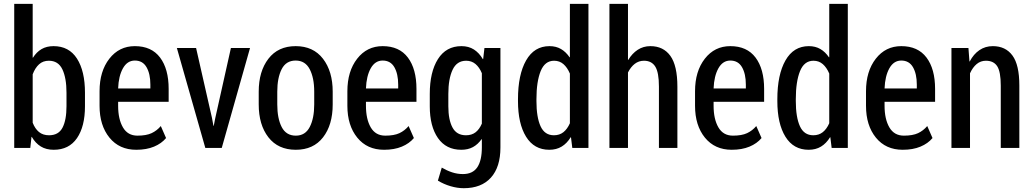

<svg xmlns="http://www.w3.org/2000/svg" viewBox="-20 -782 5463 1015"><path d="M429.2 -220.2Q429.2 -113.3 387 -51.8Q344.7 9.8 264.2 9.8Q224.1 9.8 195.8 -7.6Q167.5 -24.9 147.9 -58.6L146.5 -58.1L140.1 0H55.2V-761.7H152.8V-477.1H154.3Q172.9 -506.8 199.7 -522.5Q226.6 -538.1 263.2 -538.1Q344.7 -538.1 387 -472.2Q429.2 -406.2 429.2 -292ZM331.5 -292Q331.5 -369.6 309.8 -415.3Q288.1 -460.9 238.3 -460.9Q207 -460.9 186.3 -441.9Q165.5 -422.9 152.8 -389.2V-133.3Q165 -101.6 186 -84.2Q207 -66.9 239.3 -66.9Q289.6 -66.9 310.5 -107.2Q331.5 -147.5 331.5 -220.2Z M700.2 9.8Q610.8 9.8 558.6 -54.4Q506.3 -118.7 506.3 -222.7V-299.8Q506.3 -405.3 558.1 -471.7Q609.9 -538.1 692.9 -538.1Q780.8 -538.1 826.2 -477.8Q871.6 -417.5 871.6 -312V-243.7H604.5V-222.7Q604.5 -152.3 629.9 -108.6Q655.3 -64.9 706.5 -64.9Q753.4 -64.9 781.5 -78.1Q809.6 -91.3 830.1 -115.7L857.9 -52.2Q834 -23.4 794.2 -6.8Q754.4 9.8 700.2 9.8ZM692.9 -461.9Q652.8 -461.9 629.9 -420.9Q606.9 -379.9 604.5 -314.5H774.9V-334.5Q774.9 -391.6 754.6 -426.8Q734.4 -461.9 692.9 -461.9Z M1100.6 -158.7 1108.4 -116.7H1109.9L1118.2 -158.7L1200.7 -528.3H1301.8L1152.3 0H1065.4L915 -528.3H1016.6Z M1347.7 -297.4Q1347.7 -404.8 1398.9 -471.4Q1450.2 -538.1 1543 -538.1Q1636.2 -538.1 1687.5 -471.4Q1738.8 -404.8 1738.8 -297.4V-230Q1738.8 -121.6 1687.7 -55.9Q1636.7 9.8 1543.9 9.8Q1450.2 9.8 1398.9 -56.2Q1347.7 -122.1 1347.7 -230ZM1445.8 -230Q1445.8 -155.8 1469.2 -110.4Q1492.7 -64.9 1543.9 -64.9Q1593.8 -64.9 1617.4 -110.6Q1641.1 -156.2 1641.1 -230V-297.4Q1641.1 -370.6 1617.2 -416.3Q1593.3 -461.9 1543 -461.9Q1492.2 -461.9 1469 -416.3Q1445.8 -370.6 1445.8 -297.4Z M2010.3 9.8Q1920.9 9.8 1868.7 -54.4Q1816.4 -118.7 1816.4 -222.7V-299.8Q1816.4 -405.3 1868.2 -471.7Q1919.9 -538.1 2002.9 -538.1Q2090.8 -538.1 2136.2 -477.8Q2181.6 -417.5 2181.6 -312V-243.7H1914.6V-222.7Q1914.6 -152.3 1939.9 -108.6Q1965.3 -64.9 2016.6 -64.9Q2063.5 -64.9 2091.6 -78.1Q2119.6 -91.3 2140.1 -115.7L2168 -52.2Q2144 -23.4 2104.2 -6.8Q2064.5 9.8 2010.3 9.8ZM2002.9 -461.9Q1962.9 -461.9 1939.9 -420.9Q1917 -379.9 1914.6 -314.5H2085V-334.5Q2085 -391.6 2064.7 -426.8Q2044.4 -461.9 2002.9 -461.9Z M2252 -285.2Q2252 -401.4 2295.2 -469.7Q2338.4 -538.1 2419.4 -538.1Q2457.5 -538.1 2485.4 -520.3Q2513.2 -502.4 2532.7 -469.2L2534.2 -469.7L2541 -528.3H2625.5V-2.4Q2625.5 101.1 2575.2 157Q2524.9 212.9 2431.6 212.9Q2397.9 212.9 2362.1 202.4Q2326.2 191.9 2294.9 172.9L2315.4 104Q2341.8 119.6 2369.6 128.9Q2397.5 138.2 2427.2 138.2Q2479 138.2 2503.2 102.3Q2527.3 66.4 2527.3 -2.9V-45.9L2525.9 -46.4Q2506.3 -18.6 2480.2 -4.4Q2454.1 9.8 2418.5 9.8Q2338.4 9.8 2295.2 -52.2Q2252 -114.3 2252 -220.2ZM2350.1 -220.2Q2350.1 -148.9 2372.1 -107.9Q2394 -66.9 2443.4 -66.9Q2473.6 -66.9 2493.9 -82.5Q2514.2 -98.1 2527.3 -128.4V-395Q2514.2 -426.3 2493.7 -443.6Q2473.1 -460.9 2444.3 -460.9Q2395 -460.9 2372.6 -413.1Q2350.1 -365.2 2350.1 -285.2Z M2718.3 -257.8Q2718.3 -387.2 2761.2 -462.6Q2804.2 -538.1 2884.8 -538.1Q2919.4 -538.1 2945.6 -522.9Q2971.7 -507.8 2991.2 -479L2992.7 -479.5V-761.7H3090.8V0H3005.4L2998.5 -56.2L2997.1 -56.6Q2977.1 -23.9 2949.2 -7.1Q2921.4 9.8 2883.8 9.8Q2803.7 9.8 2761 -59.3Q2718.3 -128.4 2718.3 -247.6ZM2815.9 -247.6Q2815.9 -162.6 2837.6 -114.7Q2859.4 -66.9 2908.2 -66.9Q2938 -66.9 2958.5 -83.3Q2979 -99.6 2992.7 -130.4V-393.1Q2979 -425.3 2958.5 -443.1Q2938 -460.9 2909.2 -460.9Q2860.4 -460.9 2838.1 -405.8Q2815.9 -350.6 2815.9 -257.8Z M3299.8 -465.8 3301.3 -465.3Q3321.8 -499.5 3351.3 -518.8Q3380.9 -538.1 3418 -538.1Q3486.8 -538.1 3523.9 -486.6Q3561 -435.1 3561 -323.2V0H3463.4V-324.2Q3463.4 -398.9 3444.1 -429.9Q3424.8 -460.9 3384.3 -460.9Q3356.9 -460.9 3335.7 -444.6Q3314.5 -428.2 3299.8 -398.9V0H3201.7V-761.7H3299.8Z M3848.1 9.8Q3758.8 9.8 3706.5 -54.4Q3654.3 -118.7 3654.3 -222.7V-299.8Q3654.3 -405.3 3706.1 -471.7Q3757.8 -538.1 3840.8 -538.1Q3928.7 -538.1 3974.1 -477.8Q4019.5 -417.5 4019.5 -312V-243.7H3752.4V-222.7Q3752.4 -152.3 3777.8 -108.6Q3803.2 -64.9 3854.5 -64.9Q3901.4 -64.9 3929.4 -78.1Q3957.5 -91.3 3978 -115.7L4005.9 -52.2Q3981.9 -23.4 3942.1 -6.8Q3902.3 9.8 3848.1 9.8ZM3840.8 -461.9Q3800.8 -461.9 3777.8 -420.9Q3754.9 -379.9 3752.4 -314.5H3922.9V-334.5Q3922.9 -391.6 3902.6 -426.8Q3882.3 -461.9 3840.8 -461.9Z M4089.4 -257.8Q4089.4 -387.2 4132.3 -462.6Q4175.3 -538.1 4255.9 -538.1Q4290.5 -538.1 4316.7 -522.9Q4342.8 -507.8 4362.3 -479L4363.8 -479.5V-761.7H4461.9V0H4376.5L4369.6 -56.2L4368.2 -56.6Q4348.1 -23.9 4320.3 -7.1Q4292.5 9.8 4254.9 9.8Q4174.8 9.8 4132.1 -59.3Q4089.4 -128.4 4089.4 -247.6ZM4187 -247.6Q4187 -162.6 4208.7 -114.7Q4230.5 -66.9 4279.3 -66.9Q4309.1 -66.9 4329.6 -83.3Q4350.1 -99.6 4363.8 -130.4V-393.1Q4350.1 -425.3 4329.6 -443.1Q4309.1 -460.9 4280.3 -460.9Q4231.4 -460.9 4209.2 -405.8Q4187 -350.6 4187 -257.8Z M4752 9.8Q4662.6 9.8 4610.4 -54.4Q4558.1 -118.7 4558.1 -222.7V-299.8Q4558.1 -405.3 4609.9 -471.7Q4661.6 -538.1 4744.6 -538.1Q4832.5 -538.1 4877.9 -477.8Q4923.3 -417.5 4923.3 -312V-243.7H4656.2V-222.7Q4656.2 -152.3 4681.6 -108.6Q4707 -64.9 4758.3 -64.9Q4805.2 -64.9 4833.3 -78.1Q4861.3 -91.3 4881.8 -115.7L4909.7 -52.2Q4885.7 -23.4 4845.9 -6.8Q4806.2 9.8 4752 9.8ZM4744.6 -461.9Q4704.6 -461.9 4681.6 -420.9Q4658.7 -379.9 4656.2 -314.5H4826.7V-334.5Q4826.7 -391.6 4806.4 -426.8Q4786.1 -461.9 4744.6 -461.9Z M5099.6 -528.3 5105 -457H5106.4Q5126.5 -495.6 5157.5 -516.8Q5188.5 -538.1 5228.5 -538.1Q5295.9 -538.1 5332.3 -488.5Q5368.7 -439 5368.7 -330.1V0H5270.5V-329.1Q5270.5 -402.8 5251.7 -431.9Q5232.9 -460.9 5191.9 -460.9Q5164.1 -460.9 5143.1 -443.4Q5122.1 -425.8 5107.9 -394.5V0H5009.8V-528.3Z"/></svg>

Font: Franco
Style: Regular
Weight: 400
Designer: Google
Version: Version 1.200311; 2013